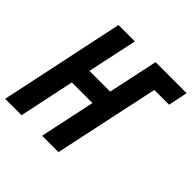

<svg xmlns="http://www.w3.org/2000/svg" viewBox="-184 -875 1036 1036"><g transform="rotate(45 333.5 -357.0)"><path d="M-2 0 148.9 -713.9H273.9L212.9 -428.2H371.1L432.1 -713.9H668.9L646 -603H533.2L404.8 0H279.8L347.2 -316.9H189.9L123 0Z"/></g></svg>

Font: Open Sans Condensed
Style: Italic
Weight: 400
Width: 3
Italic angle: -12°
Designer: Monotype Design Team
Foundry: Monotype Imaging Inc.
Version: Version 3.000